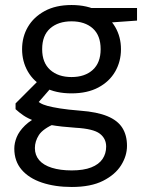

<svg xmlns="http://www.w3.org/2000/svg" viewBox="-20 -528 592 765"><path d="M266 217Q199 217 147 199.5Q95 182 66 148Q37 114 37 64Q37 42 46.5 18.5Q56 -5 79.5 -28Q103 -51 146 -71L202 -37Q151 -15 135 10Q119 35 119 62Q119 90 136 110Q153 130 186.5 140.5Q220 151 266 151Q313 151 343.5 139Q374 127 388.5 105.5Q403 84 403 56Q403 24 377.5 4.5Q352 -15 281 -19Q222 -23 182.5 -30Q143 -37 117 -46.5Q91 -56 73.5 -68Q56 -80 42 -93V-116L139 -213L193 -189L112 -96L121 -130Q130 -124 140.5 -117.5Q151 -111 169.5 -106Q188 -101 219 -96Q250 -91 300 -87Q367 -82 408 -65Q449 -48 467.5 -18.5Q486 11 486 53Q486 93 462.5 130.5Q439 168 390.5 192.5Q342 217 266 217ZM265 -156Q202 -156 158 -179.5Q114 -203 91 -243Q68 -283 68 -332Q68 -381 91 -420.5Q114 -460 158 -484Q202 -508 265 -508Q328 -508 372 -484Q416 -460 439 -420.5Q462 -381 462 -332Q462 -283 439 -243Q416 -203 372 -179.5Q328 -156 265 -156ZM265 -221Q318 -221 349.5 -249.5Q381 -278 381 -332Q381 -387 349.5 -415Q318 -443 265 -443Q212 -443 180 -415Q148 -387 148 -332Q148 -278 180 -249.5Q212 -221 265 -221ZM345 -433 320 -496H526V-446Z"/></svg>

Font: DM Sans 9pt 36pt
Style: Regular
Weight: 400
Version: Version 4.004;gftools[0.9.30]